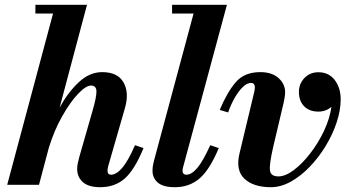

<svg xmlns="http://www.w3.org/2000/svg" viewBox="-20 -770 1464 800"><path d="M365.5 -308Q382.5 -366.5 381.8 -390Q381 -413.5 359.5 -413.5Q338 -413.5 305 -378.8Q272 -344 238.8 -285Q205.5 -226 183.5 -154.5L142.5 0H10L201 -713.5H127.5V-750H342.5L228.5 -322Q263 -385 308 -427.2Q353 -469.5 405.5 -469.5Q470.5 -469.5 494.8 -426.5Q519 -383.5 500.5 -319.5L431 -78Q428 -67.5 428 -59.5Q428 -42 442.5 -42Q464.5 -42 489 -70.2Q513.5 -98.5 542.5 -165L578 -153Q541 -62.5 499.8 -26.2Q458.5 10 397.5 10Q349 10 325.2 -11.2Q301.5 -32.5 301.5 -66.5Q301.5 -76.5 304 -89.2Q306.5 -102 310 -114.5Z M891.5 -153Q854 -63 811.5 -26.5Q769 10 708.5 10Q660 10 637.8 -9Q615.5 -28 615.5 -58Q615.5 -72 617.5 -81.8Q619.5 -91.5 621.5 -100L786.5 -713.5H697V-750H925.5L744 -77.5Q742.5 -73 741.5 -68.2Q740.5 -63.5 740.5 -59.5Q740.5 -42 757 -42Q778 -42 802 -70.2Q826 -98.5 856 -165Z M1118.5 -158.5Q1101.5 -85 1104.8 -60Q1108 -35 1140 -35Q1169 -35 1204 -61.2Q1239 -87.5 1272.2 -130.2Q1305.5 -173 1329.8 -224.2Q1354 -275.5 1361 -325Q1338.5 -305 1306.5 -305Q1269 -305 1247.2 -327.2Q1225.5 -349.5 1225.5 -387Q1225.5 -421 1248.5 -445Q1271.5 -469 1306.5 -469Q1350 -469 1374.8 -436.5Q1399.5 -404 1399.5 -356.5Q1399.5 -311 1382.8 -260.2Q1366 -209.5 1337 -161.8Q1308 -114 1270.5 -75Q1233 -36 1191.5 -13Q1150 10 1108.5 10Q1036 10 998.5 -25.2Q961 -60.5 978 -131L1039.5 -387.5Q1040.5 -392 1041.2 -397Q1042 -402 1042 -405.5Q1042 -413.5 1038.5 -419Q1035 -424.5 1025.5 -424.5Q1009.5 -424.5 991.8 -407.5Q974 -390.5 958 -362.5Q942 -334.5 930.5 -301.5L895.5 -312Q926 -385 962 -427.2Q998 -469.5 1064.5 -469.5Q1113 -469.5 1140.5 -444.8Q1168 -420 1168 -386Q1168 -375 1165.8 -363Q1163.5 -351 1161.5 -340.5Z"/></svg>

Font: Bodoni* 06pt
Style: Bold Italic
Weight: 700
Italic angle: -13°
Version: Version 2.3